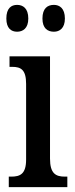

<svg xmlns="http://www.w3.org/2000/svg" viewBox="-20 -767 308 787"><path d="M201 -637C224 -637 246 -651 246 -691C246 -733 224 -747 201 -747C175 -747 154 -733 154 -691C154 -651 175 -637 201 -637ZM50 -637C74 -637 96 -651 96 -691C96 -733 74 -747 50 -747C26 -747 6 -733 6 -691C6 -651 26 -637 50 -637ZM16 0H256V-43H246C209 -43 185 -55 185 -117V-536H19V-493H30C66 -493 87 -481 87 -423V-113C87 -54 63 -43 26 -43H16Z"/></svg>

Font: Noto Serif Tamil ExtraCondensed Medium
Style: Italic
Weight: 500
Width: 2
Italic angle: -12°
Designer: Indian Type Foundry, Tom Grace, and the Monotype Design Team
Foundry: Monotype Imaging Inc.
Version: Version 2.003